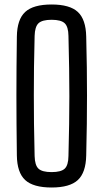

<svg xmlns="http://www.w3.org/2000/svg" viewBox="-20 -827 460 854"><path d="M209.5 7Q128 7 92 -26.2Q56 -59.5 55 -135.5Q54 -211.5 53.5 -276.2Q53 -341 53 -402.2Q53 -463.5 53.5 -527.2Q54 -591 55 -664Q56 -740.5 92 -773.8Q128 -807 209.5 -807Q290.5 -807 326.2 -773.8Q362 -740.5 363.5 -664Q365.5 -591 366.2 -527.2Q367 -463.5 367 -402.2Q367 -341 366.2 -276.2Q365.5 -211.5 363.5 -135.5Q362 -59.5 326.2 -26.2Q290.5 7 209.5 7ZM209.5 -61.5Q251.5 -61.5 267.8 -76.8Q284 -92 284.5 -133Q286.5 -210 287.5 -274.5Q288.5 -339 288.5 -399.5Q288.5 -460 287.5 -524.8Q286.5 -589.5 284.5 -667Q284 -708 267.8 -723.5Q251.5 -739 209.5 -739Q167.5 -739 151.2 -723.5Q135 -708 134 -667Q132 -591.5 131.2 -527.5Q130.5 -463.5 130.5 -403Q130.5 -342.5 131.2 -277.2Q132 -212 134 -133Q135 -92 151.2 -76.8Q167.5 -61.5 209.5 -61.5Z"/></svg>

Font: Big Shoulders Text Thin
Style: Regular
Weight: 400
Version: Version 2.002